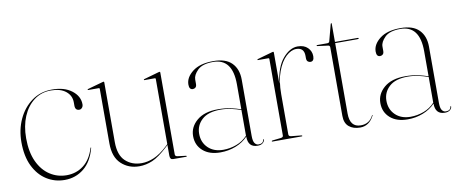

<svg xmlns="http://www.w3.org/2000/svg" viewBox="-53 -722 2238 935"><g transform="rotate(-10 1066.5 -255.0)"><path d="M352.5 -339.5Q352.5 -329.5 346.8 -322.8Q341 -316 333 -316Q312.5 -316 312.5 -340V-356Q312.5 -389.5 286 -411Q259.5 -432.5 212.5 -432.5Q164.5 -432.5 128.8 -405.5Q93 -378.5 73.2 -331.5Q53.5 -284.5 53.5 -224Q53.5 -155.5 75.5 -108.2Q97.5 -61 134.8 -36.8Q172 -12.5 217.5 -12.5Q265 -12.5 301 -40Q337 -67.5 354 -123Q354.5 -125 356 -125Q358.5 -125 357 -122.5Q340 -57.5 299.2 -24.5Q258.5 8.5 204 8.5Q155 8.5 115 -16.8Q75 -42 51.2 -90.5Q27.5 -139 27.5 -209Q27.5 -270.5 51.2 -322Q75 -373.5 118 -404.8Q161 -436 218 -436Q279 -436 315.8 -407.8Q352.5 -379.5 352.5 -339.5Z M448.5 -129V-399Q448.5 -403 443.5 -403H391.5Q389.5 -403 389.5 -405Q389.5 -406.5 392.5 -408L467.5 -429Q470.5 -430 472.5 -430Q475.5 -430 475.5 -426V-131Q475.5 -66.5 507.2 -36.8Q539 -7 587.5 -7Q617.5 -7 648.8 -20.5Q680 -34 714.5 -66L725.5 -76.5V-399Q725.5 -403 721.5 -403H669.5Q667.5 -403 667.5 -405Q667.5 -406.5 670.5 -408L744.5 -429Q747.5 -430 749.5 -430Q752.5 -430 752.5 -426V-21Q752.5 -11.5 764.5 -10L804.5 -5Q808.5 -5 808.5 -2Q808.5 0 805.5 0H740.5Q725.5 0 725.5 -20V-72.5L716.5 -64Q671 -21.5 638.8 -7.8Q606.5 6 573.5 6Q520.5 6 484.5 -27.8Q448.5 -61.5 448.5 -129Z M856 -93Q856 -138 893 -169.5Q930 -201 997 -201Q1034 -201 1060.8 -195Q1087.5 -189 1110 -181V-305Q1110 -432 1014 -432Q961 -432 937.5 -408.5Q914 -385 914 -363V-341Q914 -329 908.2 -324Q902.5 -319 895 -319Q877 -319 877 -344Q877 -379.5 913.2 -407.8Q949.5 -436 1016 -436Q1077.5 -436 1107.2 -405.5Q1137 -375 1137 -323V-45Q1137 -19 1144.5 -8.5Q1152 2 1163.5 2Q1186.5 2 1189 -17Q1189 -19 1191 -19Q1192.5 -19 1192.5 -17Q1192.5 -8 1183.5 -0.2Q1174.5 7.5 1158 7.5Q1110.5 7.5 1110.5 -46Q1086 -20 1050.2 -6Q1014.5 8 974 8Q919.5 8 887.8 -20Q856 -48 856 -93ZM887 -99Q887 -56.5 915.2 -29.2Q943.5 -2 990 -2Q1023.5 -2 1055.2 -13.8Q1087 -25.5 1110 -50.5V-177.5Q1088 -185.5 1063 -191.2Q1038 -197 1009 -197Q948.5 -197 917.8 -169Q887 -141 887 -99Z M1314 -426V-271Q1324 -352.5 1359 -393.8Q1394 -435 1433 -435Q1464.5 -435 1482.2 -417.5Q1500 -400 1500 -375Q1500 -350 1482 -350Q1474.5 -350 1468.8 -355Q1463 -360 1463 -372V-383Q1463 -424 1424 -424Q1398.5 -424 1373.2 -400.5Q1348 -377 1331 -331.2Q1314 -285.5 1314 -219V-21Q1314 -11.5 1326 -10L1376 -5Q1380 -4.5 1380 -2Q1380 0 1377 0H1232.5Q1229 0 1229 -2.5Q1229 -5 1234.5 -5.5L1275 -10Q1287 -11.5 1287 -20V-399Q1287 -403 1283 -403H1231Q1229 -403 1229 -405Q1229 -406.5 1232 -408L1306 -429Q1309 -430 1311 -430Q1314 -430 1314 -426Z M1581 -413 1528 -420Q1525 -421 1525 -423Q1525 -425 1527 -425H1577Q1587.5 -425 1589 -432L1611 -515Q1612.5 -518 1614 -518Q1616 -518 1616 -516V-425H1729Q1733 -425 1733 -422Q1733 -419 1725 -419H1616V-71Q1616 -3 1670 -3Q1713.5 -3 1732 -42Q1733 -43.5 1734 -43Q1735 -42.5 1734 -40Q1710 7 1665 7Q1631 7 1610 -10.5Q1589 -28 1589 -64V-403Q1589 -411.5 1581 -413Z M1782 -93Q1782 -138 1819 -169.5Q1856 -201 1923 -201Q1960 -201 1986.8 -195Q2013.5 -189 2036 -181V-305Q2036 -432 1940 -432Q1887 -432 1863.5 -408.5Q1840 -385 1840 -363V-341Q1840 -329 1834.2 -324Q1828.5 -319 1821 -319Q1803 -319 1803 -344Q1803 -379.5 1839.2 -407.8Q1875.5 -436 1942 -436Q2003.5 -436 2033.2 -405.5Q2063 -375 2063 -323V-45Q2063 -19 2070.5 -8.5Q2078 2 2089.5 2Q2112.5 2 2115 -17Q2115 -19 2117 -19Q2118.5 -19 2118.5 -17Q2118.5 -8 2109.5 -0.2Q2100.5 7.5 2084 7.5Q2036.5 7.5 2036.5 -46Q2012 -20 1976.2 -6Q1940.5 8 1900 8Q1845.5 8 1813.8 -20Q1782 -48 1782 -93ZM1813 -99Q1813 -56.5 1841.2 -29.2Q1869.5 -2 1916 -2Q1949.5 -2 1981.2 -13.8Q2013 -25.5 2036 -50.5V-177.5Q2014 -185.5 1989 -191.2Q1964 -197 1935 -197Q1874.5 -197 1843.8 -169Q1813 -141 1813 -99Z"/></g></svg>

Font: Fraunces 144pt S000 Thin
Style: Regular
Weight: 100
Version: Version 1.000; ttfautohint (v1.8.3)